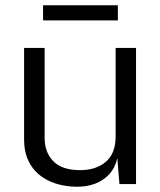

<svg xmlns="http://www.w3.org/2000/svg" viewBox="-20 -699 608 729"><path d="M270 10Q228.5 9.5 192.5 -1.8Q156.5 -13 129.2 -35.2Q102 -57.5 86.8 -90.8Q71.5 -124 71.5 -168V-517H149.5V-175Q149.5 -120.5 182.5 -86.8Q215.5 -53 284 -53Q345 -53 382 -84.8Q419 -116.5 419 -181V-517H496.5V0H433.5L425.5 -98Q416.5 -61 394.2 -37Q372 -13 340.2 -1.2Q308.5 10.5 270 10ZM427.5 -679V-621.5H143.5V-679Z"/></svg>

Font: Public Sans Light
Style: Regular
Weight: 300
Designer: The Public Sans Project Authors: Dan O. Williams and USWDS (Libre Franklin designed by Pablo Impallari and Rodrigo Fuenz
Version: Version 1.007